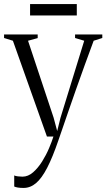

<svg xmlns="http://www.w3.org/2000/svg" viewBox="-30 -672 524 945"><path d="M86 253Q69 253 57.5 251Q46 249 40 246V191.5Q46 194.5 57.8 196Q69.5 197.5 80.5 197.5Q108.5 197.5 133 176Q157.5 154.5 177.5 122.5Q197.5 90.5 211.5 57.2Q225.5 24 233 0H201L33.5 -471.5L-10 -485V-502.5H155.5V-484.5L108 -471.5L234 -92.5L251.5 -27L267.5 -91.5L384.5 -471.5L339.5 -485V-502.5H473.5V-485L431 -471.5Q410 -415 387.5 -353Q365 -291 343.8 -230.8Q322.5 -170.5 304.8 -118.8Q287 -67 274.5 -30.8Q262 5.5 257.5 18.5Q229 102 202.2 153.8Q175.5 205.5 147.5 229.2Q119.5 253 86 253ZM348 -652V-596H118V-652Z"/></svg>

Font: Merriweather 144pt Light
Style: Regular
Weight: 300
Version: Version 2.100